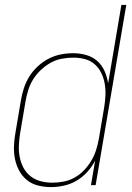

<svg xmlns="http://www.w3.org/2000/svg" viewBox="-20 -755 540 783"><path d="M188 8Q161 8 135 1.5Q109 -5 89.5 -21Q70 -37 58 -59.5Q46 -82 41 -107Q36 -132 37 -159.5Q38 -187 43 -214L65 -344Q69 -369 77 -394Q85 -419 99 -442Q113 -465 133.5 -484Q154 -503 178 -515.5Q202 -528 227.5 -533Q253 -538 279 -538Q306 -538 332 -530.5Q358 -523 377 -506Q396 -489 406.5 -465Q417 -441 421 -415L475 -735H495L370 0H351L368 -100Q355 -75 335.5 -53.5Q316 -32 292 -18Q268 -4 241 2Q214 8 188 8ZM194 -10Q217 -10 240 -14.5Q263 -19 284.5 -31Q306 -43 323 -61Q340 -79 352.5 -100Q365 -121 372 -143.5Q379 -166 383 -188L405 -318Q409 -343 410 -367Q411 -391 407 -414Q403 -437 393 -457.5Q383 -478 366 -493Q349 -508 326 -514Q303 -520 279 -520Q256 -520 232 -515.5Q208 -511 186.5 -499Q165 -487 146.5 -469.5Q128 -452 115 -431Q102 -410 95 -387Q88 -364 84 -341L62 -211Q58 -186 57 -161.5Q56 -137 60.5 -114Q65 -91 76 -70.5Q87 -50 105 -36Q123 -22 146 -16Q169 -10 194 -10Z"/></svg>

Font: iosevka_custom_sans_ss08 Thin
Style: Italic
Weight: 100
Italic angle: -10°
Designer: Belleve Invis
Foundry: Belleve Invis
Version: Version 10.3.0; ttfautohint (v1.8.3)